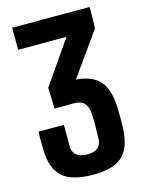

<svg xmlns="http://www.w3.org/2000/svg" viewBox="-121 -872 717 953"><g transform="rotate(-15 237.5 -395.5)"><path d="M239.5 9Q131 9 81.8 -33.2Q32.5 -75.5 30 -174Q29.5 -193 29.2 -206Q29 -219 29.2 -233Q29.5 -247 30 -268H160.5V-157.5Q160.5 -128 180 -112Q199.5 -96 235.5 -96Q272 -96 290 -111.5Q308 -127 308.5 -156.5Q310 -195 310 -227Q310 -259 308.5 -288.5Q307 -318.5 290.5 -338.8Q274 -359 228 -358.5L136.5 -357.5L133 -465.5L286 -686.5H37.5V-800H435.5L434 -691L276 -469.5Q357 -464 396 -421.5Q435 -379 439.5 -285.5Q440 -271 440.2 -256.8Q440.5 -242.5 440.5 -228.5Q440.5 -214.5 440.5 -201Q440.5 -187.5 439.5 -174Q435 -76 388.5 -33.5Q342 9 239.5 9Z"/></g></svg>

Font: Big Shoulders
Style: Bold
Weight: 700
Designer: Patric King
Foundry: XO Type Co
Version: Version 2.002